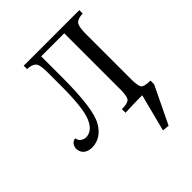

<svg xmlns="http://www.w3.org/2000/svg" viewBox="-254 -845 1259 1259"><g transform="rotate(-45 375.0 -216.0)"><path d="M115.7 6.3Q41 2 37.6 -64.9Q44.4 -111.3 82.5 -115.7Q87.9 -77.1 133.3 -68.8Q197.3 -68.8 228.8 -145Q260.3 -221.2 260.3 -421.4V-552.7Q260.3 -621.1 242.4 -639.4Q224.6 -657.7 180.2 -659.7V-690.9H695.8V-659.7Q650.9 -657.7 633.3 -639.4Q615.7 -621.1 615.7 -552.7V-127.9Q615.7 -76.7 626 -55.4Q636.2 -34.2 699.2 -34.2V-0.5Q618.7 -4.4 571.8 -4.4Q508.3 -4.4 434.1 -0.5V-34.2Q496.6 -34.2 507.6 -57.4Q518.6 -80.6 518.6 -130.9V-653.3H304.7V-460Q304.7 -168.5 254.4 -81.1Q204.1 6.3 115.7 6.3ZM573.7 259.3 525.9 254.9 594.2 -10.3 680.7 -15.6 699.2 -0.5Z"/></g></svg>

Font: Kelvinch
Style: Regular
Weight: 400
Designer: Paul James MIller
Foundry: High-Logic / Made with FontCreator
Version: Version 3.30 September 23, 2016